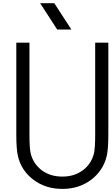

<svg xmlns="http://www.w3.org/2000/svg" viewBox="-20 -1187 707 1217"><path d="M432.3 -1000H342.4L234.4 -1166.7H324.2ZM83.3 -916.7H166.7V-333.3Q166.7 -246.1 174.5 -214.8Q190.8 -148.4 244.5 -108.1Q298.2 -67.7 375 -67.7Q451.8 -67.7 505.5 -108.1Q559.2 -148.4 575.5 -214.8Q583.3 -246.1 583.3 -333.3V-916.7H666.7V-333.3Q666.7 -241.5 656.2 -197.3Q634.1 -105.5 557.6 -47.5Q481.1 10.4 375 10.4Q268.9 10.4 192.1 -47.5Q115.2 -105.5 93.8 -197.3Q83.3 -241.5 83.3 -333.3Z"/></svg>

Font: TypoPRO Monoid
Style: Regular
Weight: 400
Width: 4
Monospace: yes
Designer: Andreas Larsen (@larsenwork)
Version: Version 0.61